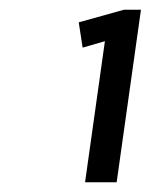

<svg xmlns="http://www.w3.org/2000/svg" viewBox="-20 -805 312 395"><path d="M220 -430H155L200 -750L226 -729L150 -707L142 -759L235 -785H270Z"/></svg>

Font: Pathway Extreme Condensed
Style: Italic
Weight: 400
Width: 3
Italic angle: -8°
Version: Version 1.001;gftools[0.9.26]